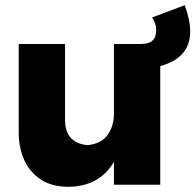

<svg xmlns="http://www.w3.org/2000/svg" viewBox="-20 -710 751 738"><path d="M245 8Q178.5 8 136 -20.5Q91.5 -51 71.8 -98Q52 -145 52 -199V-541H230V-250Q230 -160 317 -152Q371 -158 394.5 -192.5Q418 -227 418 -274V-541H523Q580 -541 580 -592V-601Q580 -617 565 -643L690 -690Q711 -633 711 -589Q711 -487 596 -456V0H418V-88Q363 6 245 8Z"/></svg>

Font: Argentum Novus
Style: Bold
Weight: 700
Designer: Julieta Ulanovsky (font) & Cristiano Sobral (main changes)
Foundry: Julieta Ulanovsky (font) & Cristiano Sobral (main changes)
Version: Version 3.00;November 27, 2020;FontCreator 13.0.0.2655 64-bi